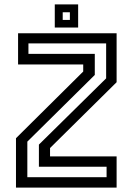

<svg xmlns="http://www.w3.org/2000/svg" viewBox="-20 -851 602 871"><path d="M104 -47H463.5V-94.5H156.5V-195L461.5 -495.5V-654H109V-606.5H410V-511L104 -208.5ZM52.5 0V-224L357.5 -526.5V-558.5H62V-700H509V-478L207 -179.5V-141.5H509V0ZM228.5 -726V-831H334.5V-726ZM264.5 -760.5H297V-795.5H264.5Z"/></svg>

Font: Tourney Medium
Style: Regular
Weight: 500
Designer: Tyler Finck
Foundry: Etcetera Type Co
Version: Version 1.015